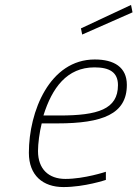

<svg xmlns="http://www.w3.org/2000/svg" viewBox="-20 -750 557 778"><path d="M517 -700 511 -730 308 -635 313 -610ZM156 -282C191 -394 251 -477 363 -477C424 -477 458 -457 458 -405C458 -307 376 -282 221 -282H156ZM245 -25C177 -25 134 -65 134 -138C134 -168 140 -214 149 -250H212C396 -250 494 -288 494 -406C494 -478 442 -509 364 -509C181 -509 97 -298 97 -131C97 -39 154 8 237 8C323 8 409 -21 409 -21V-54C409 -54 322 -25 245 -25Z"/></svg>

Font: RazerF5 Thin
Style: Italic
Weight: 250
Foundry: Razer Inc.
Version: Version 2